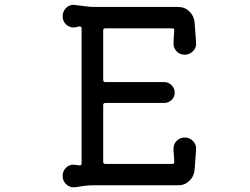

<svg xmlns="http://www.w3.org/2000/svg" viewBox="-20 -757 1040 800"><path d="M750 -184Q770 -184 784.5 -169Q799 -154 797 -134L791 -51Q789 -23 769.5 -4Q750 15 723 15H369Q350 15 331 17.5Q312 20 294 23Q273 26 257 12Q241 -2 241 -24Q241 -46 257 -60Q273 -74 294 -70Q297 -69 301 -69Q305 -69 310 -68H312Q320 -68 320 -76V-638Q320 -647 312 -647Q308 -647 303.5 -645.5Q299 -644 294 -643Q273 -640 257 -653.5Q241 -667 241 -689Q241 -711 257 -725.5Q273 -740 294 -736Q314 -734 335 -731Q356 -728 375 -728H723Q750 -728 769.5 -709Q789 -690 791 -662L797 -579Q799 -559 784.5 -544Q770 -529 750 -529Q730 -529 716.5 -542.5Q703 -556 703 -575Q703 -587 704 -601.5Q705 -616 706 -630V-632Q706 -639 698 -639H419Q410 -639 410 -630V-424Q410 -415 419 -415H664Q682 -415 695 -402Q708 -389 708 -371Q708 -353 695 -340.5Q682 -328 664 -328H419Q410 -328 410 -319V-83Q410 -74 419 -74H698Q706 -74 706 -81Q706 -96 704.5 -110.5Q703 -125 703 -138Q703 -157 716.5 -170.5Q730 -184 750 -184Z"/></svg>

Font: Kiwi Maru Medium
Style: Regular
Weight: 500
Designer: Hiroki-Chan
Version: Version 1.100